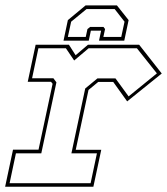

<svg xmlns="http://www.w3.org/2000/svg" viewBox="-22 -710 636 730"><path d="M-2.5 0 27.5 -141H124.5L178 -391.5L172 -399H83.5L113.5 -540H240L265.5 -500L312.5 -540H507L593 -430.5L461.5 -324.5L408.5 -398.5H351.5L314.5 -368L266 -140.5H363L333 0ZM14.5 -13.5H322.5L346.5 -127H249.5L302 -373.5L348.5 -412H417L467 -343.5L574.5 -431L498.5 -526.5H315L260 -480L228.5 -526.5H124L100 -412.5H181L192.5 -397L135 -127H38.5ZM422.5 -689.5 467 -633.5 450.5 -555.5H354.5L362.5 -593.5H323.5L315.5 -555.5H219.5L236 -633.5L303.5 -689.5ZM414 -675.5H307L248.5 -627.5L236 -569.5H304L310.5 -599.5L320.5 -607.5H371.5L377.5 -599.5L371 -569.5H439L451.5 -627.5Z"/></svg>

Font: Tourney Thin Thin
Style: Italic
Weight: 250
Italic angle: -12°
Version: Version 1.015